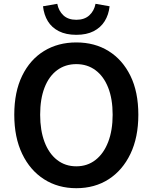

<svg xmlns="http://www.w3.org/2000/svg" viewBox="-20 -975 802 1009"><path d="M381 14Q285 14 211.5 -33Q138 -80 96.5 -166.5Q55 -253 55 -372Q55 -492 96.5 -577Q138 -662 211.5 -707Q285 -752 381 -752Q478 -752 551 -706.5Q624 -661 665.5 -576.5Q707 -492 707 -372Q707 -253 665.5 -166.5Q624 -80 551 -33Q478 14 381 14ZM381 -101Q439 -101 482 -134.5Q525 -168 548.5 -229Q572 -290 572 -372Q572 -455 548.5 -514.5Q525 -574 482 -606Q439 -638 381 -638Q323 -638 280 -606Q237 -574 214 -514.5Q191 -455 191 -372Q191 -290 214 -229Q237 -168 280 -134.5Q323 -101 381 -101ZM381 -792Q327 -792 289.5 -811Q252 -830 231.5 -863.5Q211 -897 206 -942L281 -955Q288 -918 313 -894.5Q338 -871 381 -871Q424 -871 449.5 -894.5Q475 -918 482 -955L556 -942Q551 -897 530 -863.5Q509 -830 472 -811Q435 -792 381 -792Z"/></svg>

Font: Noto Sans JP SemiBold
Style: Regular
Weight: 600
Designer: Ryoko NISHIZUKA  (kana, bopomofo & ideographs); Paul D. Hunt (Latin, Greek & Cyrillic); Sandoll Communications , Soo-you
Foundry: Adobe
Version: Version 2.004-H2;hotconv 1.0.118;makeotfexe 2.5.65603